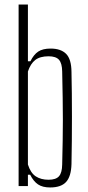

<svg xmlns="http://www.w3.org/2000/svg" viewBox="-20 -820 387 846"><path d="M201 6Q167.5 6 147.5 -7.5Q127.5 -21 113 -50H103V0H62V-800H103V-550H114Q128.5 -579.5 148.5 -592.8Q168.5 -606 203 -606Q248 -606 271.2 -582.8Q294.5 -559.5 295 -503Q296 -460.5 296.5 -410Q297 -359.5 297 -305.8Q297 -252 296.5 -198.8Q296 -145.5 295 -97Q293.5 -42.5 271.2 -18.2Q249 6 201 6ZM194 -28Q226.5 -28 240 -43.5Q253.5 -59 254 -95Q255.5 -152.5 256.2 -199.5Q257 -246.5 257 -291.8Q257 -337 256.2 -388.2Q255.5 -439.5 254 -505Q253.5 -541 240 -556.5Q226.5 -572 194 -572Q156.5 -572 135.5 -555.8Q114.5 -539.5 103 -505V-95Q115 -57.5 137.8 -42.8Q160.5 -28 194 -28Z"/></svg>

Font: Big Shoulders Text Thin Thin
Style: Regular
Weight: 250
Version: Version 2.002